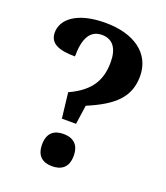

<svg xmlns="http://www.w3.org/2000/svg" viewBox="-135 -817 792 918"><g transform="rotate(20 261.0 -358.0)"><path d="M189 -351 204 -222H276L290 -319C421 -374 486 -433 486 -540C486 -656 390 -724 244 -724C98 -724 31 -664 31 -598C31 -542 79 -523 161 -523C161 -613 187 -664 248 -664C304 -664 331 -623 331 -556C331 -473 303 -403 189 -351ZM237 8C281 8 318 -12 318 -74C318 -136 281 -156 237 -156C193 -156 157 -136 157 -74C157 -12 193 8 237 8Z"/></g></svg>

Font: Noto Serif Lao
Style: Bold
Weight: 700
Designer: Monotype Design Team
Foundry: Monotype Imaging Inc.
Version: Version 2.003